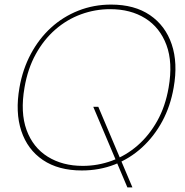

<svg xmlns="http://www.w3.org/2000/svg" viewBox="-20 -732 807 838"><path d="M536 86 387 -266H409L558 86ZM337 12Q235 12 167.5 -33.5Q100 -79 73 -160.5Q46 -242 65 -350Q79 -430 114.5 -496.5Q150 -563 202.5 -611Q255 -659 322 -685.5Q389 -712 465 -712Q567 -712 634.5 -666Q702 -620 729.5 -538.5Q757 -457 738 -350Q724 -269 688.5 -203Q653 -137 600 -88.5Q547 -40 480.5 -14Q414 12 337 12ZM341 -8Q407 -8 468.5 -30.5Q530 -53 580.5 -97Q631 -141 666.5 -204.5Q702 -268 716 -350Q735 -459 706.5 -535.5Q678 -612 614 -652Q550 -692 461 -692Q395 -692 333.5 -669.5Q272 -647 221.5 -603Q171 -559 136 -495.5Q101 -432 87 -350Q68 -241 96 -164.5Q124 -88 188.5 -48Q253 -8 341 -8Z"/></svg>

Font: DM Sans 24pt Thin
Style: Italic
Weight: 250
Italic angle: -10°
Designer: Colophon Foundry, Jonny Pinhorn
Foundry: Colophon Foundry
Version: Version 4.004;gftools[0.9.30]